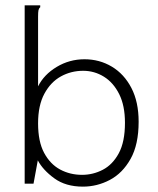

<svg xmlns="http://www.w3.org/2000/svg" viewBox="-20 -685 590 716"><path d="M289 11Q225 11 182.5 -20Q140 -51 121 -87L105 0H72V-665H130V-658Q125 -654 123.5 -647Q122 -640 122 -623V-363Q144 -407 191.5 -435.5Q239 -464 295 -464Q351 -464 397 -436.5Q443 -409 470 -357Q497 -305 497 -231Q497 -146 467 -92.5Q437 -39 389.5 -14Q342 11 289 11ZM286 -33Q327 -33 363.5 -52Q400 -71 423 -113.5Q446 -156 446 -227Q446 -291 424.5 -334Q403 -377 367.5 -399Q332 -421 290 -421Q245 -421 207 -400Q169 -379 145.5 -335.5Q122 -292 122 -225Q122 -157 144.5 -115Q167 -73 204 -53Q241 -33 286 -33Z"/></svg>

Font: Inconsolata SemiExpanded Light
Style: Regular
Weight: 300
Width: 6
Monospace: yes
Designer: Raph Levien, Cyreal, Brenton Simpson
Foundry: Raph Levien, Cyreal, Google
Version: Version 3.001; ttfautohint (v1.8.2.53-6de2)